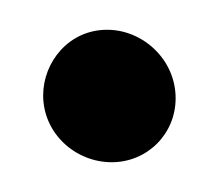

<svg xmlns="http://www.w3.org/2000/svg" viewBox="-20 -117 149 129"><path d="M55 -8C79 -8 98 -27 98 -51C98 -77 76 -97 52 -97C26 -97 9 -75 9 -53C9 -27 31 -8 55 -8Z"/></svg>

Font: Stray Cat
Style: BlkCn
Weight: 900
Version: Version 1.0